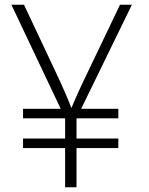

<svg xmlns="http://www.w3.org/2000/svg" viewBox="-20 -788 626 808"><path d="M254 0V-291L28 -768H81L212 -490Q234 -444 252 -402.5Q270 -361 286 -320H275Q293 -364 311 -403.5Q329 -443 351 -488L485 -768H535L302 -290V0ZM77 -165V-205H478V-165ZM77 -290V-330H478V-290Z"/></svg>

Font: Yaldevi ExtraLight
Style: Regular
Weight: 200
Designer: Sol Matas, Rajitha Manaperi, Kosala Senevirathne
Foundry: Mooniak
Version: Version 1.100